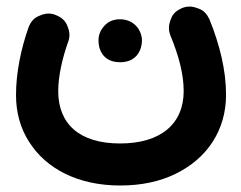

<svg xmlns="http://www.w3.org/2000/svg" viewBox="-20 -299 743 591"><path d="M349.6 272C414.1 272 470.7 260.3 520 236.3C617.7 189 675.8 101.6 675.8 -7.3C675.8 -83.5 655.8 -162.6 625 -238.8C617.7 -254.9 607.9 -265.6 595.2 -271C582.5 -276.4 572.3 -278.8 564 -278.8C555.7 -278.8 547.9 -277.3 539.6 -273.9C523.4 -266.6 512.7 -256.8 507.8 -244.6C502.4 -232.4 500 -221.7 500 -213.4C500 -205.1 501.5 -197.3 504.9 -189C529.8 -128.4 545.4 -71.3 545.4 -19C545.4 83 474.1 142.6 349.6 142.6C225.1 142.6 159.2 83 159.2 -18.6C159.2 -64 171.9 -120.1 189.5 -169.4C192.4 -176.8 193.8 -184.6 193.8 -191.9C193.8 -201.2 190.9 -211.9 185.1 -224.6C178.7 -237.3 167.5 -246.6 151.4 -252.9C144 -255.9 136.2 -257.3 128.9 -257.3C120.1 -257.3 109.4 -254.4 96.7 -248.5C84 -242.7 74.2 -231.4 67.9 -214.8C44.4 -148.4 29.3 -74.7 29.3 -6.8C29.3 47.4 42.5 95.2 69.3 137.2C122.1 221.2 221.2 272 349.6 272ZM283.2 -175.3C283.2 -164.6 284.7 -154.8 288.1 -146C295.9 -126 313 -107.4 349.6 -107.4C402.8 -107.4 417 -148.4 417 -174.8C417 -186 413.6 -197.8 406.7 -209.5C395.5 -226.6 376.5 -239.7 349.1 -239.7C330.1 -239.7 314 -233.4 301.8 -220.2C289.6 -207 283.2 -191.9 283.2 -175.3Z"/></svg>

Font: Mikhak
Style: Bold
Weight: 700
Designer: Amin Abedi
Version: Version 3.2